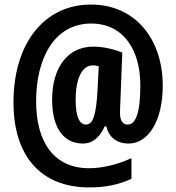

<svg xmlns="http://www.w3.org/2000/svg" viewBox="-20 -742 769 840"><path d="M692 -367C692 -575 568 -722 379 -722C177 -723 39 -556 39 -294C39 -60 158 78 371 78C440 78 500 66 555 40V-50C497 -23 429 -6 370 -6C214 -6 138 -123 138 -299C138 -487 218 -639 379 -639C518 -639 594 -527 594 -368C594 -243 572 -197 538 -197C517 -197 505 -214 505 -248C505 -265 506 -286 507 -305L515 -512C476 -528 429 -538 388 -538C276 -538 208 -446 208 -306C208 -184 257 -114 343 -114C383 -114 415 -138 438 -189H445C457 -141 491 -114 543 -114C630 -114 692 -215 692 -367ZM311 -305C311 -401 340 -456 386 -456C395 -456 403 -455 412 -452L407 -353C401 -238 387 -197 356 -197C328 -197 311 -231 311 -305Z"/></svg>

Font: Noto Sans Oriya ExtCond Bold
Style: Bold
Weight: 700
Width: 2
Designer: Amélie Bonet and Sol Matas
Foundry: Google LLC
Version: Version 2.006